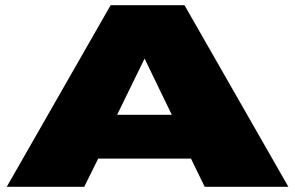

<svg xmlns="http://www.w3.org/2000/svg" viewBox="-20 -721 1138 741"><path d="M6 0 407 -701H692L1093 0H770L717 -109H359L305 0ZM432 -278H643L538 -495Z"/></svg>

Font: Georama ExtraExtended ExtraBold
Style: Regular
Weight: 800
Width: 8
Designer: Jean-Baptiste Levee
Foundry: Production Type
Version: Version 1.000